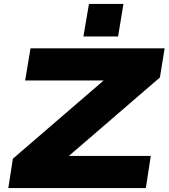

<svg xmlns="http://www.w3.org/2000/svg" viewBox="-20 -949 851 969"><path d="M22 0 45 -148 566 -597 562 -543H107L134 -705H811L787 -558L265 -108L269 -162H741L716 0ZM401 -765 429 -929H603L576 -765Z"/></svg>

Font: Nunito Sans 10pt Expanded Black
Style: Italic
Weight: 900
Width: 7
Italic angle: -9°
Designer: Vernon Adams
Foundry: Vernon Adams
Version: Version 3.101;gftools[0.9.27]